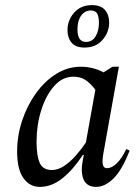

<svg xmlns="http://www.w3.org/2000/svg" viewBox="-20 -721 547 751"><path d="M136 10Q96 10 71.5 -24.5Q47 -59 47 -128Q47 -190 66.5 -249Q86 -308 120.5 -356Q155 -404 200 -432Q245 -460 296 -460Q321 -460 344 -454Q367 -448 385 -438L420 -460H445L384 -119Q379 -89 382.5 -76Q386 -63 399 -63Q416 -63 436 -81.5Q456 -100 474 -138L487 -132Q458 -57 424.5 -23.5Q391 10 356 10Q321 10 308 -17Q295 -44 303 -89L308 -115H304Q266 -57 224 -23.5Q182 10 136 10ZM123 -167Q123 -111 135.5 -83.5Q148 -56 183 -56Q207 -56 231 -72Q255 -88 277 -113Q299 -138 316 -164L353 -370Q334 -395 314.5 -408Q295 -421 267 -421Q224 -421 191.5 -384Q159 -347 141 -289Q123 -231 123 -167ZM311 -535Q276 -535 260 -554Q244 -573 244 -603Q244 -642 270 -671.5Q296 -701 340 -701Q374 -701 390.5 -682Q407 -663 407 -633Q407 -595 381 -565Q355 -535 311 -535ZM316 -557Q341 -557 354 -579Q367 -601 367 -632Q367 -656 360 -668Q353 -680 335 -680Q312 -680 297.5 -660Q283 -640 283 -606Q283 -557 316 -557Z"/></svg>

Font: Spectral
Style: Italic
Weight: 400
Italic angle: -10°
Designer: Jean-Baptiste Levee
Foundry: Production Type
Version: Version 2.001